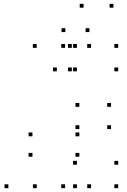

<svg xmlns="http://www.w3.org/2000/svg" viewBox="-20 -969 660 999"><path d="M453.8 -720V-740H433.8V-720ZM318.7 -720V-740H298.7V-720ZM318.7 10V-10H298.7V10ZM453.8 10V-10H433.8V10ZM380.3 -112.1V-132.1H360.3V-112.1ZM380.3 10V-10H360.3V10ZM595 10V-10H575V10ZM595 -112.1V-132.1H575V-112.1ZM392.8 -413.2V-433.2H372.8V-413.2ZM392.8 -297.4V-317.4H372.8V-297.4ZM557.7 -297.4V-317.4H537.7V-297.4ZM557.7 -413.2V-433.2H537.7V-413.2ZM595 -720V-740H575V-720ZM380.3 -720V-740H360.3V-720ZM380.3 -597.9V-617.9H360.3V-597.9ZM595 -597.9V-617.9H575V-597.9ZM353.7 -720V-740H333.7V-720ZM170.9 -720V-740H150.9V-720ZM23.5 10V-10H3.5V10ZM171.3 10V-10H151.3V10ZM275.8 -597.9V-617.9H255.8V-597.9ZM353.7 -597.9V-617.9H333.7V-597.9ZM392.8 -153.5V-173.5H372.8V-153.5ZM392.8 -259.8V-279.8H372.8V-259.8ZM148.8 -259.8V-279.8H128.8V-259.8ZM148.8 -153.5V-173.5H128.8V-153.5ZM414.8 -929V-949H394.8V-929ZM570.2 -929V-949H550.2V-929ZM445.4 -802.1V-822.1H425.4V-802.1ZM320.1 -802.1V-822.1H300.1V-802.1Z"/></svg>

Font: Monaspace Neon Dots Var
Style: Regular
Weight: 400
Designer: Riley Cran and the Lettermatic Team
Version: Version 1.100 (Monaspace Neon Dots)